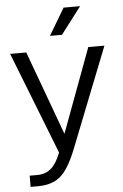

<svg xmlns="http://www.w3.org/2000/svg" viewBox="-61 -779 651 1018"><g transform="rotate(-5 264.0 -270.0)"><path d="M60.1 195.8V136.2H100.1Q145 136.2 174.6 110.4Q204.1 84.5 226.1 27.8L13.2 -516.1H99.1L263.2 -68.8L429.2 -516.1H515.1L304.2 18.1Q263.7 120.1 219 158Q174.3 195.8 100.1 195.8ZM295.9 -592.8H231.9L316.9 -735.8H404.8Z"/></g></svg>

Font: Creato Display
Style: Regular
Weight: 400
Version: Version 1.000